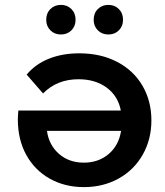

<svg xmlns="http://www.w3.org/2000/svg" viewBox="-20 -759 676 785"><path d="M599 -267Q599 -189 563.5 -126.5Q528 -64 465 -29Q402 6 323 6Q245 6 183.5 -28.5Q122 -63 87.5 -125.5Q53 -188 53 -270Q53 -283 55 -307H474Q463 -366 416.5 -400.5Q370 -435 301 -435Q213 -435 156 -377L89 -454Q125 -497 180 -519Q235 -541 304 -541Q392 -541 459 -506Q526 -471 562.5 -408.5Q599 -346 599 -267ZM475 -224H172Q180 -166 221 -130Q262 -94 323 -94Q383 -94 424.5 -129.5Q466 -165 475 -224ZM169 -678Q169 -705 186 -722Q203 -739 229 -739Q255 -739 272 -722Q289 -705 289 -678Q289 -652 272 -635Q255 -618 229 -618Q203 -618 186 -635Q169 -652 169 -678ZM363 -678Q363 -705 380 -722Q397 -739 423 -739Q449 -739 466 -722Q483 -705 483 -678Q483 -652 466 -635Q449 -618 423 -618Q397 -618 380 -635Q363 -652 363 -678Z"/></svg>

Font: APTA Sans SemiBold
Style: Bold
Weight: 600
Version: Version 7.200